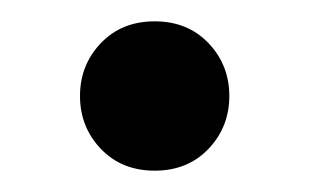

<svg xmlns="http://www.w3.org/2000/svg" viewBox="-20 -350 290 180"><path d="M125 -190Q94 -190 74.5 -210.5Q55 -231 55 -260Q55 -289 74.5 -309.5Q94 -330 125 -330Q156 -330 175.5 -309.5Q195 -289 195 -260Q195 -231 175.5 -210.5Q156 -190 125 -190Z"/></svg>

Font: PT Root UI Web Medium
Style: Regular
Weight: 500
Designer: Vitaly Kuzmin
Foundry: ParaType Ltd.
Version: Version 1.001W